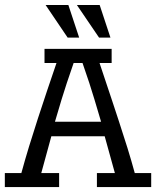

<svg xmlns="http://www.w3.org/2000/svg" viewBox="-26 -762 636 782"><path d="M428.7 -563V-505.4H379.4Q413.1 -405.8 432.4 -346.7Q451.7 -287.6 458 -269Q476.6 -212.9 493.2 -159.2Q509.8 -105.5 522.9 -57.1H589.8V0H368.7V-57.1H441.9L400.4 -207H183.1L142.1 -57.1H214.8V0H-6.3V-57.1H61Q75.2 -109.4 92.5 -166Q109.9 -222.7 128.7 -280.5Q147.5 -338.4 166.7 -395.3Q186 -452.1 204.1 -505.4H155.3V-563ZM385.7 -266.1Q376 -298.3 358.6 -357.2Q341.3 -416 310.1 -505.4H273.9Q242.7 -416 224.9 -357.2Q207 -298.3 197.8 -266.1ZM249.5 -608.9 159.7 -741.7H252.4L296.4 -608.9ZM377.4 -608.9 287.1 -741.7H379.9L423.8 -608.9Z"/></svg>

Font: Rokkitt
Style: Regular
Weight: 400
Version: Version 1.2; ttfautohint (v1.5) -l 7 -r 28 -G 50 -x 13 -D la